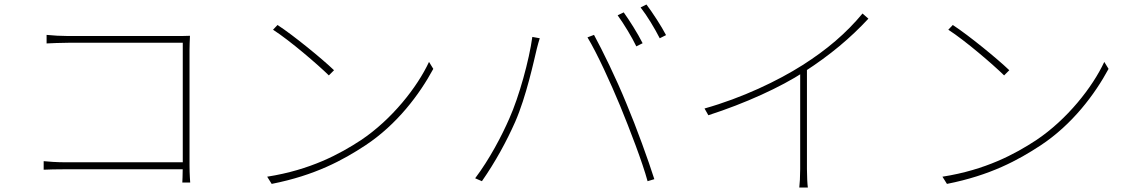

<svg xmlns="http://www.w3.org/2000/svg" viewBox="-20 -816 5040 853"><path d="M187 -661V-623C206 -624 251 -626 283 -626H792V-78C792 -43 790 -5 790 -5H825C825 -5 822 -43 822 -80V-595C822 -612 823 -636 824 -657C801 -656 783 -656 763 -656H282C252 -656 216 -658 187 -661ZM174 -100V-62C195 -63 229 -64 272 -64H803V-95H271C233 -95 191 -98 174 -100Z M1213 -705 1193 -684C1269 -635 1392 -529 1441 -481L1464 -504C1412 -554 1285 -658 1213 -705ZM1167 -31 1187 1C1380 -37 1504 -105 1603 -170C1744 -263 1844 -397 1905 -510L1886 -541C1834 -429 1721 -285 1583 -193C1490 -132 1359 -61 1167 -31Z M2751 -761 2724 -748C2751 -711 2788 -650 2807 -610L2835 -624C2813 -668 2776 -726 2751 -761ZM2852 -796 2826 -783C2855 -746 2888 -691 2911 -646L2939 -660C2919 -699 2879 -760 2852 -796ZM2243 -290C2209 -212 2155 -109 2091 -24L2121 -11C2181 -97 2231 -189 2269 -275C2318 -387 2352 -546 2365 -600C2370 -620 2373 -630 2378 -646L2345 -652C2331 -549 2286 -386 2243 -290ZM2735 -346C2778 -241 2834 -96 2857 -11L2887 -20C2861 -102 2808 -249 2763 -356C2716 -471 2656 -593 2619 -661L2590 -650C2634 -577 2693 -447 2735 -346Z M3110 -334 3127 -304C3291 -357 3447 -428 3553 -497C3669 -572 3758 -647 3838 -733L3812 -756C3739 -668 3653 -595 3546 -527C3436 -457 3277 -381 3110 -334ZM3535 -509V-65C3535 -34 3533 3 3531 17H3569C3567 3 3565 -34 3565 -65V-527Z M4213 -705 4193 -684C4269 -635 4392 -529 4441 -481L4464 -504C4412 -554 4285 -658 4213 -705ZM4167 -31 4187 1C4380 -37 4504 -105 4603 -170C4744 -263 4844 -397 4905 -510L4886 -541C4834 -429 4721 -285 4583 -193C4490 -132 4359 -61 4167 -31Z"/></svg>

Font: Source Han Sans JP VF
Style: Regular
Weight: 250
Designer: Ryoko NISHIZUKA 西塚涼子 (kana, bopomofo & ideographs); Paul D. Hunt (Latin, Greek & Cyrillic); Sandoll Communications 산돌커뮤니
Foundry: Adobe
Version: Version 2.004;hotconv 1.0.118;makeotfexe 2.5.65603